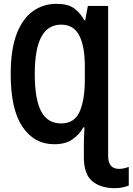

<svg xmlns="http://www.w3.org/2000/svg" viewBox="-20 -745 694 1005"><path d="M265 10Q159 10 97.5 -81.5Q36 -173 36 -356Q36 -486 67 -567Q98 -648 152.5 -686.5Q207 -725 275 -725Q336 -725 368.5 -701Q401 -677 421 -639H426L440 -714H546V69Q546 107 561 123Q576 139 603 139Q618 139 631.5 135.5Q645 132 654 129V226Q643 231 623.5 235.5Q604 240 581 240Q507 240 463 203.5Q419 167 419 78V8Q419 -14 420 -35Q421 -56 422 -78H416Q395 -40 358.5 -15Q322 10 265 10ZM300 -99Q370 -99 397 -161Q424 -223 424 -327V-399Q424 -502 395 -559Q366 -616 300 -616Q231 -616 196.5 -552.5Q162 -489 162 -357Q162 -227 195 -163Q228 -99 300 -99Z"/></svg>

Font: Noto Sans Mono SemiBold
Style: Regular
Weight: 600
Designer: Monotype Design Team
Foundry: Monotype Imaging Inc.
Version: Version 2.014; ttfautohint (v1.8.4.7-5d5b)